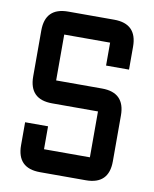

<svg xmlns="http://www.w3.org/2000/svg" viewBox="-79 -744 646 805"><g transform="rotate(10 244.0 -342.0)"><path d="M48.8 -195.3H146.5V-97.7H341.8V-293H146.5Q48.8 -293 48.8 -390.6V-585.9Q48.8 -683.6 146.5 -683.6H341.8Q439.5 -683.6 439.5 -585.9V-488.3H341.8V-585.9H146.5V-390.6H341.8Q439.5 -390.6 439.5 -293V-97.7Q439.5 0 341.8 0H146.5Q48.8 0 48.8 -97.7Z"/></g></svg>

Font: BabelStone Runic Norn
Style: Regular
Weight: 400
Designer: Andrew West
Foundry: BabelStone
Version: Version 3.002 March 14, 2022